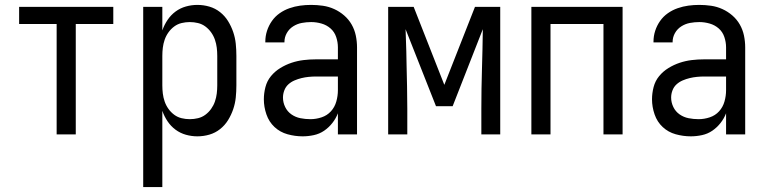

<svg xmlns="http://www.w3.org/2000/svg" viewBox="-20 -548 3123 783"><path d="M211 0V-450H58V-520H442V-450H289V0Z M564 215V-520H642V-424Q650 -447 663.5 -467Q677 -487 696 -501Q715 -515 738 -521.5Q761 -528 785 -528Q810 -528 834 -521Q858 -514 877.5 -498.5Q897 -483 910 -462Q923 -441 931 -417.5Q939 -394 941.5 -369.5Q944 -345 944 -320V-200Q944 -175 941.5 -150.5Q939 -126 931 -102.5Q923 -79 910 -58Q897 -37 877.5 -21.5Q858 -6 834 1Q810 8 785 8Q761 8 738 1.5Q715 -5 696 -19Q677 -33 663.5 -53Q650 -73 642 -96V215ZM754 -62Q771 -62 787.5 -66Q804 -70 817.5 -80Q831 -90 841 -104Q851 -118 856.5 -134Q862 -150 864 -166.5Q866 -183 866 -200V-320Q866 -337 864 -353.5Q862 -370 856.5 -386Q851 -402 841 -416Q831 -430 817.5 -440Q804 -450 787.5 -454Q771 -458 754 -458Q737 -458 720.5 -454Q704 -450 690.5 -440Q677 -430 667 -416Q657 -402 651.5 -386Q646 -370 644 -353.5Q642 -337 642 -320V-200Q642 -183 644 -166.5Q646 -150 651.5 -134Q657 -118 667 -104Q677 -90 690.5 -80Q704 -70 720.5 -66Q737 -62 754 -62Z M1214 8Q1183 8 1152.5 -0.5Q1122 -9 1099.5 -30Q1077 -51 1066.5 -81.5Q1056 -112 1056 -143Q1056 -168 1062.5 -193Q1069 -218 1085 -237.5Q1101 -257 1123 -270.5Q1145 -284 1169 -292Q1193 -300 1218 -303Q1243 -306 1269 -306H1358V-355Q1358 -376 1351 -397Q1344 -418 1328 -432Q1312 -446 1291 -452Q1270 -458 1249 -458Q1230 -458 1211 -454.5Q1192 -451 1175.5 -440.5Q1159 -430 1149.5 -413Q1140 -396 1140 -377V-375H1062V-378Q1062 -401 1069 -422.5Q1076 -444 1089 -462.5Q1102 -481 1120.5 -494Q1139 -507 1160.5 -514.5Q1182 -522 1204 -525Q1226 -528 1249 -528Q1273 -528 1297 -524.5Q1321 -521 1343 -511Q1365 -501 1383.5 -485Q1402 -469 1414 -448Q1426 -427 1431 -403Q1436 -379 1436 -355V0H1358V-86Q1350 -65 1335.5 -46.5Q1321 -28 1302 -15Q1283 -2 1260 3Q1237 8 1214 8ZM1246 -62Q1269 -62 1291.5 -69.5Q1314 -77 1329.5 -94Q1345 -111 1351.5 -134Q1358 -157 1358 -180V-236H1269Q1254 -236 1239 -234.5Q1224 -233 1209.5 -229.5Q1195 -226 1181 -220Q1167 -214 1156 -204Q1145 -194 1139.5 -179.5Q1134 -165 1134 -150Q1134 -130 1143 -111.5Q1152 -93 1168.5 -81.5Q1185 -70 1205 -66Q1225 -62 1246 -62Z M1563 0V-520H1667L1792 -202L1917 -520H2020V0H1943V-104Q1943 -185 1945.5 -266Q1948 -347 1949 -429L1826 -115H1758L1634 -429Q1635 -406 1635.5 -383.5Q1636 -361 1637 -338L1638 -286Q1639 -241 1640 -195.5Q1641 -150 1641 -104V0Z M2147 0V-520H2519V0H2441V-450H2225V0Z M2797 8Q2766 8 2735.5 -0.5Q2705 -9 2682.5 -30Q2660 -51 2649.5 -81.5Q2639 -112 2639 -143Q2639 -168 2645.5 -193Q2652 -218 2668 -237.5Q2684 -257 2706 -270.5Q2728 -284 2752 -292Q2776 -300 2801 -303Q2826 -306 2852 -306H2941V-355Q2941 -376 2934 -397Q2927 -418 2911 -432Q2895 -446 2874 -452Q2853 -458 2832 -458Q2813 -458 2794 -454.5Q2775 -451 2758.5 -440.5Q2742 -430 2732.5 -413Q2723 -396 2723 -377V-375H2645V-378Q2645 -401 2652 -422.5Q2659 -444 2672 -462.5Q2685 -481 2703.5 -494Q2722 -507 2743.5 -514.5Q2765 -522 2787 -525Q2809 -528 2832 -528Q2856 -528 2880 -524.5Q2904 -521 2926 -511Q2948 -501 2966.5 -485Q2985 -469 2997 -448Q3009 -427 3014 -403Q3019 -379 3019 -355V0H2941V-86Q2933 -65 2918.5 -46.5Q2904 -28 2885 -15Q2866 -2 2843 3Q2820 8 2797 8ZM2829 -62Q2852 -62 2874.5 -69.5Q2897 -77 2912.5 -94Q2928 -111 2934.5 -134Q2941 -157 2941 -180V-236H2852Q2837 -236 2822 -234.5Q2807 -233 2792.5 -229.5Q2778 -226 2764 -220Q2750 -214 2739 -204Q2728 -194 2722.5 -179.5Q2717 -165 2717 -150Q2717 -130 2726 -111.5Q2735 -93 2751.5 -81.5Q2768 -70 2788 -66Q2808 -62 2829 -62Z"/></svg>

Font: Huly
Style: Regular
Weight: 400
Designer: Belleve Invis
Foundry: Belleve Invis
Version: Version 33.2.5; ttfautohint (v1.8.4)